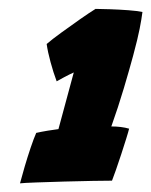

<svg xmlns="http://www.w3.org/2000/svg" viewBox="-20 -659 340 432"><path d="M230.5 -374.5Q253 -374.5 270.5 -369.5Q269 -363 264 -347Q259 -331 252.8 -312Q246.5 -293 240.8 -276.5Q235 -260 232 -252.5Q219 -252.5 189 -252Q159 -251.5 124.5 -250.5Q90 -249.5 62 -248.5Q34 -247.5 25 -246.5Q29 -262 35.5 -284Q42 -306 49 -326.8Q56 -347.5 61.5 -360Q72.5 -362.5 87.5 -365Q102.5 -367.5 111.5 -368.5Q119.5 -398 129 -433.2Q138.5 -468.5 146 -496Q137 -492 124.2 -485.2Q111.5 -478.5 107.5 -476Q100 -496 93.8 -519Q87.5 -542 85 -560Q96.5 -570 117.8 -585.5Q139 -601 160.5 -616Q182 -631 195 -639Q208 -639 228.2 -638.2Q248.5 -637.5 268.8 -636Q289 -634.5 300.5 -632Q298.5 -616 294.2 -594.2Q290 -572.5 279.5 -533.5Q271 -502 258.5 -460Q246 -418 230.5 -374.5Z"/></svg>

Font: Grandstander Black
Style: Italic
Weight: 900
Italic angle: -15°
Designer: Tyler Finck
Foundry: Etcetera Type Co
Version: Version 1.200; ttfautohint (v1.8.3)